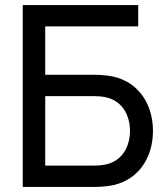

<svg xmlns="http://www.w3.org/2000/svg" viewBox="-20 -740 656 760"><path d="M354.5 0C368.5 0 389 -1 407.5 -3.5C522 -18 585.5 -110.5 585.5 -222C585.5 -333.5 521.5 -426 407.5 -440.5C389 -443 368 -444 354.5 -444H159V-635.5H527V-720H70V0ZM159 -359.5H351.5C364 -359.5 381.5 -358.5 396.5 -355.5C465.5 -341.5 494.5 -282 494.5 -222C494.5 -162 465.5 -102.5 396.5 -88.5C381.5 -85.5 364 -84.5 351.5 -84.5H159Z"/></svg>

Font: Hauora Medium
Style: Regular
Weight: 500
Designer: Wayne Shih
Foundry: WCYS
Version: Version 1.001;hotconv 1.0.109;makeotfexe 2.5.65596